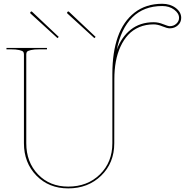

<svg xmlns="http://www.w3.org/2000/svg" viewBox="-20 -1020 1003 1042"><path d="M298.8 -819.8 292 -813 145.5 -946.8Q141.6 -950.7 146.5 -955.6Q150.4 -960 154.8 -955.6ZM499 -819.8 492.2 -813 345.7 -946.8Q341.8 -950.7 346.7 -955.6Q350.6 -960 355 -955.6ZM613.8 -750Q639.2 -819.3 689.9 -859.4Q740.7 -899.4 814 -899.4Q839.4 -899.4 865.7 -888.7Q892.1 -877.9 901.4 -877.9Q922.4 -877.9 937 -891.4Q951.7 -904.8 951.7 -922.9Q951.7 -947.8 925.3 -967.5Q898.9 -987.3 860.4 -987.3Q760.3 -987.3 698.2 -925.8Q636.2 -864.3 613.8 -750ZM589.8 -620.1Q589.8 -735.4 619.4 -819.6Q648.9 -903.8 710.4 -951.7Q772 -999.5 860.4 -999.5Q903.3 -999.5 933.3 -977.1Q963.4 -954.6 963.4 -922.9Q963.4 -898.9 945.3 -882.6Q927.2 -866.2 901.4 -866.2Q887.2 -866.2 861.3 -877Q835.4 -887.7 814 -887.7Q771 -887.7 735.8 -872.8Q700.7 -857.9 675.8 -831.1Q650.9 -804.2 633.8 -766.8Q616.7 -729.5 608.6 -685.5Q600.6 -641.6 600.6 -591.3L600.1 -242.7Q600.1 -135.7 529.1 -66.7Q458 2.4 350.1 2.4Q245.1 2.4 177.5 -67.1Q109.9 -136.7 109.9 -242.7V-725.1Q109.9 -733.9 106 -739Q102.1 -744.1 84.7 -748.3Q67.4 -752.4 35.2 -752.4H15.1V-759.8H234.9V-752.4H197.3Q165 -752.4 147.7 -748.3Q130.4 -744.1 126.5 -739Q122.6 -733.9 122.6 -725.1V-242.7Q122.6 -140.1 186.3 -73.7Q250 -7.3 350.1 -7.3Q454.6 -7.3 522.2 -73.5Q589.8 -139.6 589.8 -242.7Z"/></svg>

Font: ZnikomitNo24
Style: Thin
Weight: 300
Designer: gluk
Foundry: gluk
Version: Version 0.55